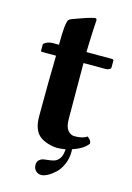

<svg xmlns="http://www.w3.org/2000/svg" viewBox="-113 -648 585 851"><g transform="rotate(15 179.0 -223.0)"><path d="M164.1 144Q147.9 144 137.9 133.3Q127.9 122.6 127.9 106.9Q127.9 91.3 137.7 83.3Q147.5 75.2 159.9 74Q172.4 72.8 188.2 70.3Q204.1 67.9 211.9 63Q237.8 47.9 238.8 5.9Q218.3 9.8 201.2 9.8Q181.6 9.8 157.7 2.4Q133.8 -4.9 118.2 -18.1Q87.9 -44.4 87.9 -105Q87.9 -263.2 90.8 -383.8H25.9Q21 -383.8 21 -390.1V-418.9Q38.1 -434.1 63 -434.1H90.8Q90.8 -534.7 102.1 -549.8Q105 -553.7 114 -557.6Q123 -561.5 136 -565.7Q148.9 -569.8 154.8 -572.3Q167 -577.1 188.5 -583.5Q210 -589.8 215.3 -589.8Q223.1 -589.8 223.1 -581.1Q219.7 -534.2 217.8 -467.8L216.8 -434.1H334Q341.8 -434.1 341.8 -428.2V-397Q341.8 -391.1 334 -387.5Q326.2 -383.8 317.9 -383.8H216.8Q216.8 -327.6 217.3 -236.6Q217.8 -145.5 217.8 -127Q217.8 -92.3 230.7 -76.2Q243.7 -60.1 262.2 -60.1Q299.8 -60.1 318.8 -74.2Q328.6 -66.4 332.8 -60.5Q336.9 -54.7 336.9 -45.9Q317.4 -18.6 266.6 -1.5Q266.6 0.5 266.8 4.2Q267.1 7.8 267.1 9.8Q267.1 41.5 255.1 68.4Q243.2 95.2 226.1 110.8Q209 126.5 192.4 135.3Q175.8 144 164.1 144Z"/></g></svg>

Font: Linux Libertine G
Style: Bold
Weight: 700
Designer: Philipp H. Poll
Foundry: Philipp H. Poll
Version: Version 5.0.3